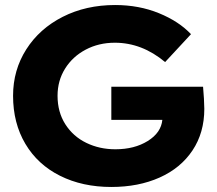

<svg xmlns="http://www.w3.org/2000/svg" viewBox="-20 -734 862 764"><path d="M32 -353Q32 -455 84.5 -537.5Q137 -620 229.5 -667Q322 -714 438 -714Q533 -714 612.5 -681.5Q692 -649 740 -598L637 -487Q545 -564 437 -564Q373 -564 321 -536.5Q269 -509 239 -461Q209 -413 209 -353Q209 -288 240 -239.5Q271 -191 323.5 -165.5Q376 -140 439 -140Q515 -140 568 -173Q621 -206 626 -257H423V-389H788Q790 -366 791.5 -341.5Q793 -317 793 -301Q793 -206 746 -135.5Q699 -65 615 -27.5Q531 10 423 10Q308 10 219 -34.5Q130 -79 81 -161.5Q32 -244 32 -353Z"/></svg>

Font: Lexend Exa HM Xlight
Style: Bold
Weight: 700
Designer: Bonnie Shaver-Troup, Thomas Jockin, Octavio Pardo
Foundry: Lexend
Version: Version 1.091